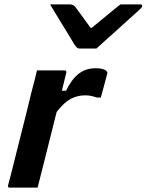

<svg xmlns="http://www.w3.org/2000/svg" viewBox="-20 -858 670 878"><path d="M421 -636H344Q337 -636 332 -640Q327 -644 318 -658Q313 -667 300.5 -687.5Q288 -708 271.5 -735Q255 -762 238.5 -789Q222 -816 209 -838H297Q315 -838 324 -827Q331 -817 349 -793Q367 -769 394 -731H400Q444 -767 474.5 -792.5Q505 -818 531 -838H621Q632 -838 630 -829Q629 -825 625 -820.5Q621 -816 604 -801Q589 -788 564 -765Q539 -742 511 -717Q483 -692 458.5 -670Q434 -648 421 -636ZM152 0H25Q14 0 17 -11Q19 -17 27 -48.5Q35 -80 47 -128Q59 -176 73 -231.5Q87 -287 100.5 -340.5Q114 -394 124 -437Q132 -467 138.5 -492Q145 -517 149 -536H275Q286 -536 283 -525Q274 -489 263 -443H282Q307 -495 339.5 -520.5Q372 -546 418 -546Q438 -546 450.5 -542Q463 -538 467 -533Q472 -528 471 -523Q463 -492 456 -467Q449 -442 441 -412H424Q412 -416 399 -419Q386 -422 369 -422Q334 -422 303.5 -406Q273 -390 239 -346Q218 -263 195.5 -172.5Q173 -82 152 0Z"/></svg>

Font: Recursive Sn Lnr St SmB
Style: Italic
Weight: 600
Italic angle: -15°
Version: Version 1.079;hotconv 1.0.112;makeotfexe 2.5.65598; ttfautoh